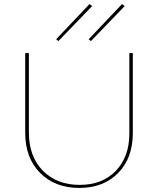

<svg xmlns="http://www.w3.org/2000/svg" viewBox="-20 -919 777 944"><path d="M267 -717 256 -726 420 -899 433 -889ZM427 -717 416 -726 580 -899 593 -889ZM370 5Q250 5 177 -69Q104 -143 104 -265V-658H122V-267Q122 -150 190.5 -80Q259 -10 372 -10Q483 -10 549.5 -79Q616 -148 616 -263V-658H633V-265Q633 -142 561 -68.5Q489 5 370 5Z"/></svg>

Font: EauTestSC Thin
Style: Regular
Weight: 250
Designer: Christian Thalmann (Catharsis Fonts)
Version: Version 0.001;PS 000.001;hotconv 1.0.88;makeotf.lib2.5.64775